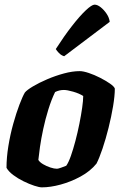

<svg xmlns="http://www.w3.org/2000/svg" viewBox="-20 -806 518 826"><path d="M160 0Q149 0 127.5 -7Q106 -14 81.5 -26Q57 -38 37 -53Q17 -68 8 -84Q8 -128 16 -177.5Q24 -227 37 -273.5Q50 -320 63.5 -355.5Q77 -391 87 -408Q96 -419 122 -434.5Q148 -450 183 -465Q218 -480 255 -490Q292 -500 323 -500Q338 -500 362 -492Q386 -484 410.5 -471.5Q435 -459 453 -446.5Q471 -434 474 -425Q474 -394 466.5 -349Q459 -304 447 -256Q435 -208 421 -166.5Q407 -125 395 -102Q368 -69 326.5 -46.5Q285 -24 241 -12Q197 0 160 0ZM225 -80Q230 -80 242.5 -84.5Q255 -89 265 -93Q275 -107 285 -135.5Q295 -164 304.5 -200Q314 -236 321.5 -273.5Q329 -311 333.5 -342.5Q338 -374 338 -393Q321 -404 295 -411.5Q269 -419 255 -419Q235 -419 217 -410Q201 -377 188 -335Q175 -293 166 -251Q157 -209 152 -174Q147 -139 145 -118Q151 -108 165.5 -99.5Q180 -91 196.5 -85.5Q213 -80 225 -80ZM256 -564Q243 -568 233.5 -578Q224 -588 220 -595Q256 -651 289.5 -694Q323 -737 349 -761.5Q375 -786 387 -786Q399 -786 413 -775Q427 -764 438.5 -747Q450 -730 452 -712Z"/></svg>

Font: Texturina 72pt 72pt Black
Style: Italic
Weight: 900
Italic angle: -11°
Designer: Guillermo Torres Carreño
Foundry: Omnibus-Type
Version: Version 1.002; ttfautohint (v1.8.3)